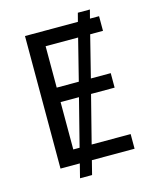

<svg xmlns="http://www.w3.org/2000/svg" viewBox="-123 -842 802 999"><g transform="rotate(-15 278.0 -342.5)"><path d="M496 0H266L247 75H182L201 0H97V-714H382L394 -760H459L447 -714H496V-635H427L371 -412H478V-334H351L286 -79H496ZM187 -412H306L362 -635H187ZM187 -79H221L286 -334H187Z"/></g></svg>

Font: Noto Sans
Style: Regular
Weight: 400
Designer: Monotype Design Team
Foundry: Monotype Imaging Inc.
Version: Version 1.902